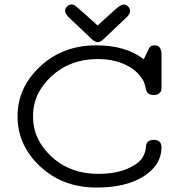

<svg xmlns="http://www.w3.org/2000/svg" viewBox="-20 -824 798 855"><path d="M58.1 -306.2Q58.1 -434.1 158.9 -528.1Q259.8 -622.1 408.2 -622.1Q541 -622.1 620.1 -560.1Q633.3 -587.9 638.2 -597.2Q644 -611.3 649.9 -616.7Q655.8 -622.1 668.9 -622.1Q698.7 -622.1 699.2 -581.1V-441.9Q699.2 -428.7 698 -421.9Q696.8 -415 688.5 -408Q680.2 -400.9 664.1 -400.9Q636.2 -400.9 630.9 -423.8Q626 -444.8 621.6 -457Q617.2 -469.2 600.1 -490.2Q583 -511.2 555.2 -526.9Q497.1 -561 415 -561Q293 -561 210 -485.1Q127 -409.2 127 -306.2Q127 -202.1 210 -126Q293 -49.8 417 -49.8Q502.9 -49.8 559.1 -78.1Q582 -89.4 596.9 -102.3Q611.8 -115.2 618.4 -129.2Q625 -143.1 627 -151.1Q628.9 -159.2 629.9 -171.9Q631.8 -200.7 664.1 -201.2Q699.2 -201.2 699.2 -168Q699.2 -89.8 620.6 -39.3Q542 11.2 410.2 11.2Q259.3 11.2 158.7 -83Q58.1 -177.2 58.1 -306.2ZM298.8 -804.2Q307.6 -804.2 317.4 -796.6Q327.1 -789.1 360.8 -758.8Q378.9 -742.7 391.1 -731.9L414.1 -710.9H415Q421.9 -717.8 497.1 -785.2Q520 -804.2 529.8 -804.2Q541 -804.2 550 -795.7Q559.1 -787.1 559.1 -774.9Q559.1 -761.7 544.9 -748Q452.1 -659.2 439 -647.7Q425.8 -636.2 414.8 -636.2Q403.8 -636.2 390.9 -647.7Q377.9 -659.2 285.2 -748Q270 -763.2 270 -775.1Q270 -787.1 279.1 -795.7Q288.1 -804.2 298.8 -804.2Z"/></svg>

Font: CMU Typewriter Text Variable Width
Style: Medium
Weight: 500
Version: Version 0.7.0